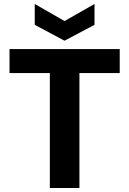

<svg xmlns="http://www.w3.org/2000/svg" viewBox="-20 -947 651 967"><path d="M231 0V-579H28V-700H583V-579H380V0ZM305 -742 155 -822V-927L305 -841L456 -927V-822Z"/></svg>

Font: DM Sans 12pt Black
Style: Regular
Weight: 900
Version: Version 4.004;gftools[0.9.30]